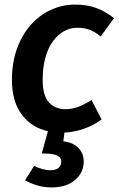

<svg xmlns="http://www.w3.org/2000/svg" viewBox="-20 -564 517 837"><path d="M199 178Q247 178 247 139Q247 123 229.5 114Q212 105 162 105L189 8Q117 -8 74.5 -65Q32 -122 32 -216Q32 -292 54.5 -353Q77 -414 115 -456.5Q153 -499 203 -521.5Q253 -544 308 -544Q360 -544 400 -529Q440 -514 477 -485L419 -405Q393 -426 370 -434.5Q347 -443 316 -443Q286 -443 259 -428Q232 -413 211 -384.5Q190 -356 178 -313.5Q166 -271 166 -216Q166 -148 193 -118Q220 -88 266 -88Q292 -88 318 -97Q344 -106 379 -128L423 -43Q385 -16 344 -2Q303 12 261 14L256 52Q299 57 322 81Q345 105 345 140Q345 188 307.5 220.5Q270 253 204 253Q171 253 140 243.5Q109 234 89 222L129 159Q144 167 163 172.5Q182 178 199 178Z"/></svg>

Font: Xgbmvzvtohvqztyvzapvmeyoton
Style: Regular
Weight: 500
Italic angle: -8°
Designer: Carrois Corporate & Edenspiekermann
Foundry: Carrois Corporate GbR & Edenspiekermann AG
Version: Version 2.001